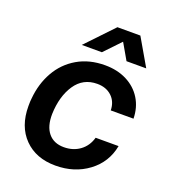

<svg xmlns="http://www.w3.org/2000/svg" viewBox="-137 -841 845 952"><g transform="rotate(20 286.0 -365.0)"><path d="M38 -222Q38 -249 40 -263Q47 -342 83 -405.5Q119 -469 181.5 -505.5Q244 -542 327 -542Q392 -542 442 -516.5Q492 -491 520 -445.5Q548 -400 549 -341H429Q428 -387 398.5 -414.5Q369 -442 322 -442Q247 -442 206 -380.5Q165 -319 162 -225Q161 -160 190 -125Q219 -90 272 -90Q321 -90 356.5 -116Q392 -142 405 -188H526Q509 -98 436.5 -44Q364 10 264 10Q161 10 99.5 -52.5Q38 -115 38 -222ZM319 -740H440L523 -597H419L370 -682L289 -597H183Z"/></g></svg>

Font: Mona Sans SemiBold
Style: Italic
Weight: 600
Italic angle: -11.7°
Designer: Deni Anggara
Foundry: GitHub
Version: Version 2.000